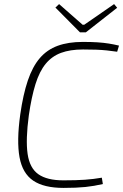

<svg xmlns="http://www.w3.org/2000/svg" viewBox="-20 -907 602 939"><path d="M385 -702Q427 -702 457 -700Q487 -698 512 -694Q537 -690 562 -684L553 -654Q526 -658 501.5 -660.5Q477 -663 450 -664Q423 -665 386 -665Q323 -665 278.5 -648.5Q234 -632 203.5 -595Q173 -558 153.5 -495.5Q134 -433 121 -343Q105 -224 115 -154.5Q125 -85 167.5 -55Q210 -25 290 -25Q353 -25 395.5 -28Q438 -31 478 -38L483 -7Q441 3 397.5 7.5Q354 12 291 12Q195 12 142.5 -23.5Q90 -59 75.5 -138Q61 -217 79 -347Q93 -445 116 -513Q139 -581 174.5 -622.5Q210 -664 262 -683Q314 -702 385 -702ZM538 -887 553 -869 400 -749H371L251 -870L269 -887L384 -786H392Z"/></svg>

Font: Exo 2 ExtraLight
Style: Italic
Weight: 250
Italic angle: -8°
Designer: Natanael Gama
Foundry: Natanael Gama
Version: Version 2.010